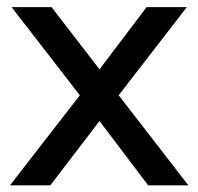

<svg xmlns="http://www.w3.org/2000/svg" viewBox="-20 -520 571 553"><path d="M522.5 13.7H406.7L266.6 -171.4L125 13.7H8.8L210 -245.6L13.2 -499.5H128.4L266.6 -320.3L402.3 -499.5H518.1L321.8 -245.6Z"/></svg>

Font: Potro Sans Bangla
Style: Bold
Weight: 700
Designer: Jayed Ahsan Saad
Foundry: Codepotro
Version: Potro Sans Bangla;Version 0.996;CodepotroFonts;